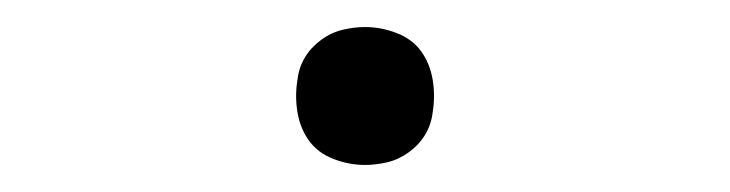

<svg xmlns="http://www.w3.org/2000/svg" viewBox="-20 -411 540 142"><path d="M250 -289Q238 -289 226.5 -293.5Q215 -298 208.5 -307Q202 -316 200 -328Q198 -340 200 -352Q201 -361 205.5 -368.5Q210 -376 217.5 -381.5Q225 -387 233.5 -389Q242 -391 250 -391Q262 -391 273.5 -386.5Q285 -382 291.5 -373Q298 -364 300 -352Q302 -340 300 -328Q299 -319 294.5 -311.5Q290 -304 282.5 -298.5Q275 -293 266.5 -291Q258 -289 250 -289Z"/></svg>

Font: Iosevka Slab XLtObl
Style: Regular
Weight: 200
Italic angle: -9°
Monospace: yes
Designer: Belleve Invis
Foundry: Belleve Invis
Version: Version 11.1.1; ttfautohint (v1.8.3)